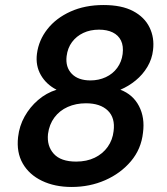

<svg xmlns="http://www.w3.org/2000/svg" viewBox="-20 -732 664 764"><path d="M265 12Q198 12 147 -12.5Q96 -37 70.5 -81.5Q45 -126 52 -187Q57 -231 78 -268.5Q99 -306 131.5 -334Q164 -362 205 -375Q164 -396 142.5 -433.5Q121 -471 127 -518Q134 -572 168.5 -616Q203 -660 260.5 -686Q318 -712 392 -712Q464 -712 509.5 -688Q555 -664 575 -623Q595 -582 589 -533Q585 -497 566.5 -466Q548 -435 520 -412Q492 -389 459 -375Q509 -356 533 -310Q557 -264 549 -204Q542 -139 501 -90.5Q460 -42 398.5 -15Q337 12 265 12ZM283 -89Q325 -89 357 -104.5Q389 -120 408.5 -147.5Q428 -175 432 -210Q439 -263 409 -292Q379 -321 322 -321Q282 -321 249.5 -306.5Q217 -292 196.5 -264.5Q176 -237 171 -199Q166 -151 194 -120Q222 -89 283 -89ZM340 -412Q373 -412 401 -425Q429 -438 446.5 -462Q464 -486 468 -517Q472 -549 461.5 -570.5Q451 -592 428.5 -603Q406 -614 374 -614Q339 -614 311.5 -601Q284 -588 266.5 -564.5Q249 -541 245 -508Q240 -465 265.5 -438.5Q291 -412 340 -412Z"/></svg>

Font: DM Sans 11pt SemiBold
Style: Italic
Weight: 600
Italic angle: -10°
Version: Version 4.004;gftools[0.9.30]